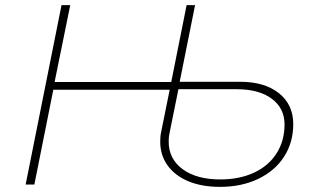

<svg xmlns="http://www.w3.org/2000/svg" viewBox="-20 -720 1219 749"><path d="M605 -168Q605 -190 609 -207L642 -370H188L114 0H80L220 -700H254L193 -400H648L708 -700H741L681 -401H917Q1012 -401 1068 -356.5Q1124 -312 1124 -236Q1124 -164 1088 -108.5Q1052 -53 987 -22Q922 9 838 9Q767 9 714.5 -13Q662 -35 633.5 -75Q605 -115 605 -168ZM1090 -234Q1090 -298 1040 -335Q990 -372 903 -372H676L642 -204Q638 -188 638 -168Q638 -100 692.5 -60Q747 -20 839 -20Q914 -20 971 -46.5Q1028 -73 1059 -122Q1090 -171 1090 -234Z"/></svg>

Font: Montserrat Alternates ExLight
Style: Italic
Weight: 275
Italic angle: -11.3°
Designer: Julieta Ulanovsky
Foundry: Julieta Ulanovsky
Version: Version 7.200